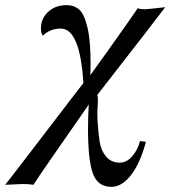

<svg xmlns="http://www.w3.org/2000/svg" viewBox="-106 -505 662 746"><path d="M536 -477Q497 -425 272 -136Q276 -124 273.5 -95.5Q271 -67 273.5 -28.5Q276 10 281 44.5Q286 79 306 103Q326 127 359 127Q386 127 407.5 102.5Q429 78 438 43L461 46Q438 131 402.5 176Q367 221 327 221Q273 221 254.5 168Q236 115 236 -3Q236 -56 239 -99Q51 170 24 213Q8 210 -19 210L-86 213Q-86 214 -10 115Q66 16 142 -83.5Q218 -183 218 -182Q205 -394 130 -394Q89 -394 60 -366Q53 -377 53 -394Q53 -433 81 -459Q109 -485 153 -485Q182 -485 201.5 -468Q221 -451 233.5 -399.5Q246 -348 246 -259L245 -212V-213Q267 -243 312.5 -307Q358 -371 393.5 -421.5Q429 -472 429 -473Q440 -469 456 -469Q466 -469 536 -477Z"/></svg>

Font: GFS Artemisia
Style: Italic
Weight: 400
Italic angle: -12°
Designer: Takis Katsoulidis and George D. Matthiopoulos
Foundry: George Matthiopoulos and Takis Katsoulidis
Version: Version 1.0